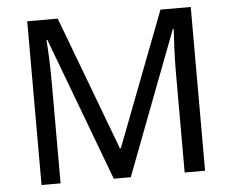

<svg xmlns="http://www.w3.org/2000/svg" viewBox="-51 -774 1009 834"><g transform="rotate(-5 453.5 -357.0)"><path d="M412 0 177 -626H173Q176 -595 178 -542.5Q180 -490 180 -433V0H97V-714H230L450 -129H454L678 -714H810V0H721V-439Q721 -491 723.5 -542Q726 -593 728 -625H724L486 0Z"/></g></svg>

Font: Noto Sans Lao
Style: Regular
Weight: 400
Designer: Monotype Design Team
Foundry: Monotype Imaging Inc.
Version: Version 2.003; ttfautohint (v1.8.4.7-5d5b)